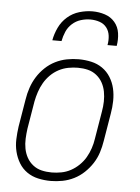

<svg xmlns="http://www.w3.org/2000/svg" viewBox="-53 -782 607 832"><g transform="rotate(5 250.0 -366.0)"><path d="M199 8Q171 8 144 2Q117 -4 95.5 -19Q74 -34 60.5 -56.5Q47 -79 40.5 -105Q34 -131 35 -159Q36 -187 40 -215L60 -335Q64 -361 72.5 -386Q81 -411 95 -433.5Q109 -456 129 -475Q149 -494 173 -506Q197 -518 223 -523Q249 -528 274 -528Q302 -528 329 -522Q356 -516 377.5 -501Q399 -486 413 -463.5Q427 -441 433 -415Q439 -389 438.5 -361Q438 -333 433 -305L413 -185Q409 -159 401 -134Q393 -109 378.5 -86.5Q364 -64 344 -45Q324 -26 300 -14Q276 -2 250 3Q224 8 199 8ZM200 -29Q220 -29 241.5 -33Q263 -37 282.5 -47.5Q302 -58 318.5 -74Q335 -90 346 -109Q357 -128 364 -149Q371 -170 374 -191L394 -311Q398 -333 398.5 -355Q399 -377 395 -398Q391 -419 381 -437Q371 -455 354.5 -468Q338 -481 317.5 -486Q297 -491 274 -491Q254 -491 232.5 -487Q211 -483 191 -472.5Q171 -462 155 -446Q139 -430 128 -411Q117 -392 110 -371Q103 -350 99 -329L79 -209Q76 -187 75 -165Q74 -143 78 -122Q82 -101 92 -83Q102 -65 118.5 -52Q135 -39 156 -34Q177 -29 200 -29ZM153 -600Q158 -628 171 -655.5Q184 -683 207 -703Q230 -723 259 -731.5Q288 -740 316 -740Q344 -740 370 -731.5Q396 -723 413 -703Q430 -683 434 -655.5Q438 -628 433 -600H393Q397 -621 394.5 -641Q392 -661 380.5 -676Q369 -691 350 -697.5Q331 -704 310 -704Q289 -704 268 -697.5Q247 -691 230.5 -676Q214 -661 205.5 -641Q197 -621 193 -600Z"/></g></svg>

Font: Iosevka Term Curly XLt Obl
Style: Regular
Weight: 200
Italic angle: -9°
Designer: Belleve Invis
Foundry: Belleve Invis
Version: Version 32.3.0